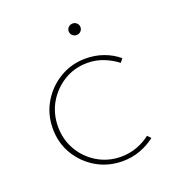

<svg xmlns="http://www.w3.org/2000/svg" viewBox="-103 -602 626 689"><g transform="rotate(-20 210.0 -257.0)"><path d="M375 -37Q349 -17 317.5 -5.5Q286 6 251 6Q196 6 151.5 -20Q107 -46 80.5 -90Q54 -134 54 -189Q54 -244 80.5 -288.5Q107 -333 151.5 -359.5Q196 -386 250 -386Q286 -386 318 -374.5Q350 -363 375 -342L364 -328Q341 -346 312 -357.5Q283 -369 251 -369Q201 -369 161 -344.5Q121 -320 97.5 -279.5Q74 -239 74 -189Q74 -140 97.5 -99.5Q121 -59 161.5 -35Q202 -11 251 -11Q283 -11 311.5 -21.5Q340 -32 363 -50ZM227 -498Q227 -507 233.5 -513.5Q240 -520 250 -520Q259 -520 265.5 -513.5Q272 -507 272 -498Q272 -489 265.5 -482.5Q259 -476 250 -476Q240 -476 233.5 -482.5Q227 -489 227 -498Z"/></g></svg>

Font: Synthetic Thin
Style: Regular
Weight: 100
Designer: Santiago Orozco
Foundry: Typemade
Version: Version 2.000; ttfautohint (v1.8.4.7-5d5b)